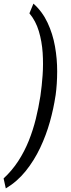

<svg xmlns="http://www.w3.org/2000/svg" viewBox="-68 -822 397 1072"><path d="M242.7 -291.5 241.7 -286.1Q231.4 -216.8 210.7 -142.3Q189.9 -67.9 156.5 2.9Q123 73.7 75.7 132.8Q28.3 191.9 -35.6 230L-47.9 174.3Q-0.5 130.4 34.2 76.9Q68.8 23.4 92.8 -36.4Q116.7 -96.2 132.1 -158.9Q147.5 -221.7 157.2 -283.7L158.2 -290.5Q165.5 -340.8 169.9 -402.1Q174.3 -463.4 170.2 -526.9Q166 -590.3 148.9 -647.7Q131.8 -705.1 96.2 -747.6L118.7 -801.8Q168.5 -757.3 197.5 -695.3Q226.6 -633.3 239 -563Q251.5 -492.7 251.2 -422.6Q251 -352.5 242.7 -291.5Z"/></svg>

Font: Roboto Condensed
Style: Italic
Weight: 400
Italic angle: -12°
Designer: Christian Robertson
Foundry: Google
Version: Version 3.0